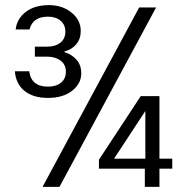

<svg xmlns="http://www.w3.org/2000/svg" viewBox="-20 -729 720 749"><path d="M41 -614Q46 -656 80.5 -682.5Q115 -709 171 -709Q223 -709 259 -680Q295 -651 295 -608Q295 -578 278 -557Q261 -536 231 -528V-526Q260 -517 278.5 -496Q297 -475 297 -443Q297 -403 261.5 -375Q226 -347 167 -347Q110 -347 76 -374Q42 -401 38 -451H94Q102 -391 167 -391Q199 -391 218 -406.5Q237 -422 237 -449Q237 -477 216.5 -492.5Q196 -508 164 -508H116V-547H164Q196 -547 215.5 -562.5Q235 -578 235 -606Q235 -632 216.5 -648Q198 -664 167 -664Q108 -664 95 -614ZM589 -700 212 0H146L523 -700ZM652 -71H602V0H545V-71H366V-106L529 -354H602V-110H652ZM547 -296 425 -110H547Z"/></svg>

Font: Fz Poppins Light
Style: Regular
Weight: 300
Designer: Ninad Kale (Devanagari), Jonny Pinhorn (Latin)
Foundry: Indian Type Foundry
Version: Vit hóa bi Vntype.Com & FontZin.Com